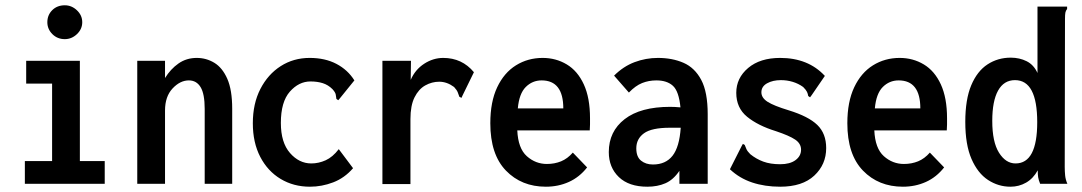

<svg xmlns="http://www.w3.org/2000/svg" viewBox="-20 -695 4090 726"><path d="M74 0V-86H177V-379H79V-465H282V-86H376V0ZM225 -547Q197 -547 178 -566Q159 -585 159 -611Q159 -638 177.5 -656.5Q196 -675 225 -675Q251 -675 271 -656Q291 -637 291 -611Q291 -585 271 -566Q251 -547 225 -547Z M499 0V-465H604V-400Q625 -434 655 -455Q685 -476 724 -476Q760 -476 790.5 -457.5Q821 -439 839.5 -397Q858 -355 858 -284V0H754V-283Q754 -340 738.5 -365.5Q723 -391 694 -391Q661 -391 632.5 -360.5Q604 -330 604 -277V0Z M1152 11Q1090 11 1041 -18.5Q992 -48 964 -102Q936 -156 936 -229Q936 -303 964.5 -358.5Q993 -414 1041.5 -445Q1090 -476 1151 -476Q1209 -476 1252 -453.5Q1295 -431 1320 -391L1265 -323L1259 -316L1252 -321Q1251 -329 1249.5 -337.5Q1248 -346 1237 -358Q1221 -374 1200.5 -380.5Q1180 -387 1154 -387Q1110 -387 1076 -348.5Q1042 -310 1042 -230Q1042 -156 1076.5 -116.5Q1111 -77 1157 -77Q1185 -77 1211.5 -89Q1238 -101 1261 -131L1315 -59Q1283 -22 1240 -5.5Q1197 11 1152 11Z M1426 -465H1534L1533 -393Q1550 -432 1584 -454Q1618 -476 1656 -476Q1727 -476 1772 -422L1729 -334L1725 -325L1717 -329Q1714 -337 1711 -345.5Q1708 -354 1697 -366Q1670 -386 1641 -386Q1613 -386 1588 -372Q1563 -358 1547.5 -327Q1532 -296 1532 -245V1H1426Z M2044 11Q1952 11 1893 -50Q1834 -111 1834 -229Q1834 -310 1860 -365Q1886 -420 1931 -448Q1976 -476 2032 -476Q2082 -476 2123 -451.5Q2164 -427 2187.5 -376Q2211 -325 2211 -248Q2211 -237 2211 -224.5Q2211 -212 2210 -202H1936Q1939 -134 1972 -104.5Q2005 -75 2048 -75Q2077 -75 2101.5 -85Q2126 -95 2146 -118L2200 -62Q2171 -25 2131 -7Q2091 11 2044 11ZM1938 -285H2110Q2110 -391 2028 -391Q1993 -391 1968 -366Q1943 -341 1938 -285Z M2428 11Q2358 11 2320 -25.5Q2282 -62 2282 -120Q2282 -198 2342 -244.5Q2402 -291 2514 -291Q2531 -291 2553 -289Q2547 -350 2524.5 -370.5Q2502 -391 2462 -391Q2433 -391 2408 -381Q2383 -371 2358 -345L2302 -409Q2337 -444 2379.5 -460Q2422 -476 2468 -476Q2522 -476 2564.5 -457.5Q2607 -439 2631.5 -393Q2656 -347 2656 -263V0H2549V-49Q2526 -15 2496 -2Q2466 11 2428 11ZM2386 -134Q2386 -102 2404 -87.5Q2422 -73 2449 -73Q2497 -73 2523 -106Q2549 -139 2554 -212Q2543 -212 2532.5 -212Q2522 -212 2513 -212Q2444 -212 2415 -191Q2386 -170 2386 -134Z M2930 11Q2872 11 2824 -5Q2776 -21 2740 -55L2784 -142L2789 -151L2796 -147Q2799 -139 2802.5 -131Q2806 -123 2817 -112Q2839 -94 2866 -84Q2893 -74 2930 -74Q2967 -74 2988 -89.5Q3009 -105 3009 -129Q3009 -152 2987 -167Q2965 -182 2914 -199Q2846 -220 2805 -253.5Q2764 -287 2764 -344Q2764 -400 2809 -438Q2854 -476 2930 -476Q3036 -476 3099 -408L3049 -335L3043 -327L3036 -332Q3035 -340 3031.5 -347.5Q3028 -355 3017 -366Q2999 -379 2977.5 -385.5Q2956 -392 2933 -392Q2902 -392 2880.5 -380Q2859 -368 2859 -346Q2859 -325 2882.5 -310Q2906 -295 2962 -278Q3037 -255 3070.5 -222.5Q3104 -190 3104 -135Q3104 -73 3059 -31Q3014 11 2930 11Z M3394 11Q3302 11 3243 -50Q3184 -111 3184 -229Q3184 -310 3210 -365Q3236 -420 3281 -448Q3326 -476 3382 -476Q3432 -476 3473 -451.5Q3514 -427 3537.5 -376Q3561 -325 3561 -248Q3561 -237 3561 -224.5Q3561 -212 3560 -202H3286Q3289 -134 3322 -104.5Q3355 -75 3398 -75Q3427 -75 3451.5 -85Q3476 -95 3496 -118L3550 -62Q3521 -25 3481 -7Q3441 11 3394 11ZM3288 -285H3460Q3460 -391 3378 -391Q3343 -391 3318 -366Q3293 -341 3288 -285Z M3801 11Q3755 11 3716 -14.5Q3677 -40 3653.5 -94Q3630 -148 3630 -234Q3630 -319 3652.5 -372.5Q3675 -426 3714 -451.5Q3753 -477 3802 -477Q3835 -477 3862 -463.5Q3889 -450 3903 -419V-670H4015V-661Q4010 -655 4008.5 -647.5Q4007 -640 4007 -624L4006 -64Q4006 -48 4007.5 -32Q4009 -16 4016 0H3913Q3907 -15 3905.5 -25Q3904 -35 3904 -51Q3887 -20 3860 -4.5Q3833 11 3801 11ZM3820 -77Q3902 -77 3902 -233Q3902 -392 3818 -392Q3776 -392 3754 -352.5Q3732 -313 3732 -238Q3732 -158 3757.5 -117.5Q3783 -77 3820 -77Z"/></svg>

Font: Inconsolata SemiCondensed Bold
Style: Regular
Weight: 700
Width: 4
Monospace: yes
Designer: Raph Levien, Cyreal, Brenton Simpson
Foundry: Raph Levien, Cyreal, Google
Version: Version 3.001; ttfautohint (v1.8.2.53-6de2)